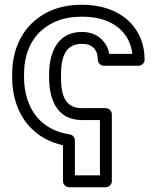

<svg xmlns="http://www.w3.org/2000/svg" viewBox="-20 -583 658 806"><path d="M186.1 -257C186.1 -173.5 214.1 -79 324.4 -79H399.5V153H294.4V6C294.4 -6.4 284.7 -17 273.1 -18.7C176.4 -33.4 118.2 -90.4 93.6 -169.9C85.3 -197 81 -226 81 -257V-271C81 -384.8 133.4 -459.8 217.8 -494.4C247.6 -506.6 283 -513 324.4 -513C429.2 -513 494.4 -469.9 522.1 -407.4C528.9 -392.1 533.6 -373.8 535.6 -357H438.5C428.8 -410.3 385.9 -449 324.4 -449C215.5 -449 186.1 -353.3 186.1 -271ZM236.1 -257V-271C236.1 -348.2 257.8 -399 324.4 -399C368.6 -399 390.7 -372.9 390.7 -332C390.7 -321.3 400.6 -307 415.7 -307H562C572.7 -307 587 -316.9 587 -332C587 -366.4 580.7 -398.5 567.8 -427.6C530.6 -511.6 443.2 -563 324.4 -563C277.8 -563 235.8 -555.8 198.9 -540.6C95 -498.1 31 -401.9 31 -271V-257C31 -221.4 35.9 -187.3 45.9 -155.1C73.6 -65.2 141 4.1 244.4 26.8V178C244.4 188.7 254.3 203 269.4 203H424.5C435.2 203 449.5 193.1 449.5 178V-104C449.5 -114.7 439.6 -129 424.5 -129H324.4C256.1 -129 236.1 -178.1 236.1 -257Z"/></svg>

Font: Asimov
Style: WidOu
Weight: 500
Designer: Google
Version: Version 2.000980; 2014